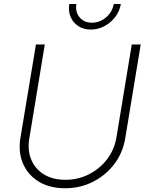

<svg xmlns="http://www.w3.org/2000/svg" viewBox="-20 -956 755 986"><path d="M314.5 10.7Q234.9 10.7 179.2 -23.2Q123.5 -57.1 98.1 -116Q72.8 -174.8 85 -248.5L164.6 -727.5H210L130.9 -247.6Q120.1 -185.1 140.4 -136.5Q160.6 -87.9 205.8 -60.3Q251 -32.7 315.9 -32.7Q381.8 -32.7 437.5 -61.3Q493.2 -89.8 530.5 -139.2Q567.9 -188.5 578.1 -251L656.7 -727.5H702.6L623 -245.1Q610.8 -171.4 566.9 -113.5Q522.9 -55.7 457.5 -22.5Q392.1 10.7 314.5 10.7ZM446.3 -804.2Q409.2 -804.2 382.1 -822Q355 -839.8 342.5 -869.4Q330.1 -898.9 335.9 -935.5H372.1Q365.7 -894.5 388.9 -866.9Q412.1 -839.4 452.1 -839.4Q479.5 -839.4 503.2 -852.1Q526.9 -864.7 543.2 -886.5Q559.6 -908.2 564 -935.5H600.6Q594.7 -898.9 572 -869.1Q549.3 -839.4 516.4 -821.8Q483.4 -804.2 446.3 -804.2Z"/></svg>

Font: Inter 18pt ExtraLight
Style: Italic
Weight: 250
Italic angle: -9.3988°
Designer: Rasmus Andersson
Foundry: rsms
Version: Version 4.001;git-66647c0bb